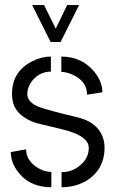

<svg xmlns="http://www.w3.org/2000/svg" viewBox="-20 -748 456 772"><path d="M109.4 -727.5H157.2L204.1 -632.8L250 -727.5H297.9L223.6 -579.1H183.6ZM23.4 -136.7 85 -147.5Q85 -100.6 134.8 -71.3Q161.1 -56.6 186.5 -56.6V4.9Q96.7 4.9 49.8 -60.5Q23.4 -96.7 23.4 -136.7ZM28.3 -370.1Q28.3 -460 108.4 -501Q146.5 -520.5 184.6 -520.5V-460Q138.7 -460 108.4 -421.9Q89.8 -397.5 89.8 -370.1Q89.8 -335.9 138.7 -317.4Q168.9 -305.7 291 -276.4Q366.2 -258.8 390.6 -203.1Q400.4 -180.7 400.4 -155.3Q400.4 -65.4 326.2 -20.5Q282.2 4.9 227.5 4.9V-55.7Q275.4 -55.7 310.5 -90.8Q336.9 -117.2 336.9 -153.3Q336.9 -196.3 256.8 -220.7Q234.4 -227.5 183.6 -239.3Q142.6 -249 123 -253.9Q48.8 -280.3 33.2 -333Q28.3 -350.6 28.3 -370.1ZM226.6 -459V-520.5Q309.6 -520.5 360.4 -458Q391.6 -418.9 391.6 -377L330.1 -367.2Q330.1 -422.9 268.6 -449.2Q245.1 -459 226.6 -459Z"/></svg>

Font: Post No Bills Colombo Medium
Style: Regular
Weight: 500
Designer: Kosala Senevirathne, Siva Puranthara, Lasantha Premarathna, Tharique Azeez
Foundry: Mooniak
Version: Version 1.220 ; ttfautohint (v1.6)